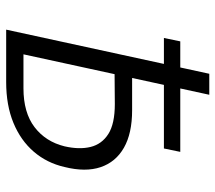

<svg xmlns="http://www.w3.org/2000/svg" viewBox="-58 -640 698 622"><g transform="rotate(90 291.0 -329.0)"><path d="M103 -511 114 -564H472L461 -511ZM76 0 219 -658H287L156 -56H266Q345 -56 392 -92Q439 -128 454 -189Q465 -237 456 -273.5Q447 -310 414 -331Q381 -352 317 -352L194 -351L202 -408H337Q412 -408 458.5 -381.5Q505 -355 521.5 -306Q538 -257 521 -189Q508 -132 471.5 -89.5Q435 -47 378 -23.5Q321 0 246 0Z"/></g></svg>

Font: Ysabeau Office
Style: Italic
Weight: 400
Italic angle: -12°
Designer: Christian Thalmann (Catharsis Fonts)
Version: Version 2.001;gftools[0.9.30]; featfreeze: tnum,lnum,ss02